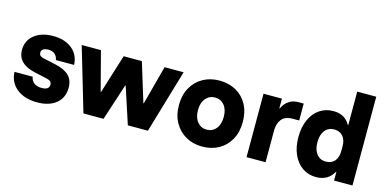

<svg xmlns="http://www.w3.org/2000/svg" viewBox="-69 -1076 2945 1462"><g transform="rotate(15 1404.0 -345.0)"><path d="M265 10Q166.7 10 105.4 -38.3Q44.2 -86.7 40 -170H183.3Q195.8 -105 271.7 -105Q330 -105 330 -146.7Q330 -175.8 290.8 -184.2L192.5 -205.8Q51.7 -236.7 51.7 -346.7Q51.7 -420.8 107.9 -465.4Q164.2 -510 255 -510Q347.5 -510 404.6 -463.8Q461.7 -417.5 465 -338.3H321.7Q309.2 -400 245.8 -400Q220.8 -400 206.2 -390.4Q191.7 -380.8 191.7 -361.7Q191.7 -335 225 -327.5L327.5 -305Q399.2 -289.2 434.6 -254.6Q470 -220 470 -159.2Q470 -80.8 415 -35.4Q360 10 265 10Z M629.2 0 481.7 -500H633.3L713.3 -193.3H716.7L812.5 -500H955.8L1050 -193.3H1053.3L1135 -500H1285L1137.5 0H979.2L885 -288.3H881.7L787.5 0Z M1566.7 10Q1494.2 10 1437.5 -22.1Q1380.8 -54.2 1347.9 -112.5Q1315 -170.8 1315 -250Q1315 -330 1347.9 -388.3Q1380.8 -446.7 1437.5 -478.3Q1494.2 -510 1566.7 -510Q1640.8 -510 1697.5 -478.3Q1754.2 -446.7 1786.3 -388.3Q1818.3 -330 1818.3 -250Q1818.3 -170.8 1785.8 -112.1Q1753.3 -53.3 1696.7 -21.7Q1640 10 1566.7 10ZM1566.7 -123.3Q1611.7 -123.3 1640 -157.5Q1668.3 -191.7 1668.3 -250Q1668.3 -309.2 1640 -342.9Q1611.7 -376.7 1566.7 -376.7Q1522.5 -376.7 1493.8 -342.9Q1465 -309.2 1465 -250Q1465 -191.7 1493.8 -157.5Q1522.5 -123.3 1566.7 -123.3Z M1915 0V-500H2060V-423.3H2063.3Q2080 -461.7 2112.1 -484.2Q2144.2 -506.7 2187.5 -506.7H2230V-373.3H2180.8Q2119.2 -373.3 2092.1 -339.2Q2065 -305 2065 -250V0Z M2464.2 10Q2402.5 10 2355.4 -22.9Q2308.3 -55.8 2282.5 -114.6Q2256.7 -173.3 2256.7 -250Q2256.7 -327.5 2282.5 -386.2Q2308.3 -445 2355.4 -477.5Q2402.5 -510 2464.2 -510Q2556.7 -510 2596.7 -435.8H2600V-700H2750V0H2605V-68.3H2601.7Q2558.3 10 2464.2 10ZM2505.8 -123.3Q2550 -123.3 2575 -152.1Q2600 -180.8 2600 -231.7V-268.3Q2600 -319.2 2575 -347.9Q2550 -376.7 2505.8 -376.7Q2460 -376.7 2433.3 -342.5Q2406.7 -308.3 2406.7 -250Q2406.7 -191.7 2433.3 -157.5Q2460 -123.3 2505.8 -123.3Z"/></g></svg>

Font: Funnel Sans ExtraBold
Style: Regular
Weight: 800
Version: Version 1.000; Beta; Release 5; Build 24; ttfautohint (v1.8.